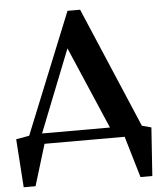

<svg xmlns="http://www.w3.org/2000/svg" viewBox="-59 -721 837 986"><g transform="rotate(-5 359.5 -228.5)"><path d="M326 -670H391L655 -49L703 -36L686 213H625L562 0H149L84 213H23L6 -36L74 -48ZM309 -478 141 -54H491Z"/></g></svg>

Font: Libra Serif Modern
Style: Bold
Weight: 700
Designer: Stefan Peev, Context Ltd
Foundry: Ascender Corporation
Version: Version 1.000